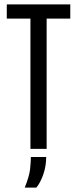

<svg xmlns="http://www.w3.org/2000/svg" viewBox="-20 -680 352 877"><path d="M119 0V-595H11V-660H301V-595H193V0ZM93 177Q114 125 117.5 92Q121 59 121 37H191Q191 78 178 116Q165 154 146 177Z"/></svg>

Font: Bricolage Grotesque 96pt Condensed Light
Style: Regular
Weight: 300
Width: 3
Designer: Mathieu Triay
Foundry: Atelier Triay
Version: Version 1.001; ttfautohint (v1.8.4.7-5d5b);gftools[0.9.33.de